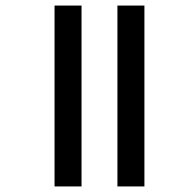

<svg xmlns="http://www.w3.org/2000/svg" viewBox="-20 -670 648 690"><path d="M273 0H176V-650H273ZM499 0H402V-650H499Z"/></svg>

Font: Hind Jalandhar Medium
Style: Regular
Weight: 500
Designer: Namrata Goyal
Foundry: Indian Type Foundry
Version: Version 0.702;PS 1.0;hotconv 1.0.81;makeotf.lib2.5.63406